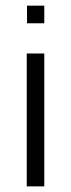

<svg xmlns="http://www.w3.org/2000/svg" viewBox="-20 -662 252 682"><path d="M75 0V-472H137.3V0ZM76 -579.3V-641.9H137.3V-579.3Z"/></svg>

Font: Panamera Thin
Style: Regular
Weight: 100
Designer: Bastien Sozeau
Foundry: NBR — Bastien Sozeau
Version: Version 3.003;gftools[0.9.33]